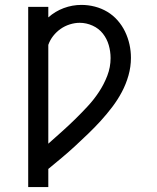

<svg xmlns="http://www.w3.org/2000/svg" viewBox="-20 -558 640 783"><path d="M95 205V-530H177V-487Q205 -512 240 -525Q275 -538 312 -538Q340 -538 367 -531Q394 -524 417.5 -510Q441 -496 459.5 -475Q478 -454 490 -429Q502 -404 508 -377Q514 -350 514 -322Q514 -286 504 -250.5Q494 -215 477 -183Q460 -151 438 -122Q416 -93 391.5 -66Q367 -39 340.5 -13.5Q314 12 287.5 36.5Q261 61 233 84.5Q205 108 177 131V205ZM177 28Q205 3 232.5 -21.5Q260 -46 286.5 -72Q313 -98 338 -125Q363 -152 383.5 -183Q404 -214 417.5 -249Q431 -284 431 -321Q431 -348 423.5 -374Q416 -400 399.5 -421Q383 -442 357.5 -453.5Q332 -465 305 -465Q285 -465 264.5 -458.5Q244 -452 227 -440Q210 -428 197 -411.5Q184 -395 177 -375Z"/></svg>

Font: Iosevka Slab Extended
Style: Regular
Weight: 400
Width: 7
Monospace: yes
Designer: Belleve Invis
Foundry: Belleve Invis
Version: Version 11.1.1; ttfautohint (v1.8.3)